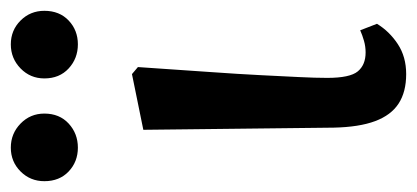

<svg xmlns="http://www.w3.org/2000/svg" viewBox="-232 -530 771 355"><g transform="rotate(-90 153.5 -352.5)"><path d="M58 -594Q32 -594 14 -611Q-4 -628 -4 -656Q-4 -682 14 -700Q32 -718 58 -718Q84 -718 102.5 -700Q121 -682 121 -656Q121 -628 102.5 -611Q84 -594 58 -594ZM249 -594Q223 -594 204.5 -611Q186 -628 186 -656Q186 -682 204.5 -700Q223 -718 249 -718Q275 -718 293 -700Q311 -682 311 -656Q311 -628 293 -611Q275 -594 249 -594ZM194 13Q161 13 139.5 -1Q118 -15 107 -44.5Q96 -74 95 -121L91 -473L194 -494L207 -483Q202 -408 198 -352Q194 -296 192 -255.5Q190 -215 188.5 -185Q187 -155 187 -133Q187 -91 199 -76.5Q211 -62 234 -62Q245 -62 255.5 -65Q266 -68 275 -72L287 -41Q273 -18 249.5 -2.5Q226 13 194 13Z"/></g></svg>

Font: Source Serif 4 18pt Medium
Style: Regular
Weight: 500
Designer: Frank Grießhammer
Foundry: Adobe Systems Incorporated
Version: Version 4.004;hotconv 1.0.116;makeotfexe 2.5.65601